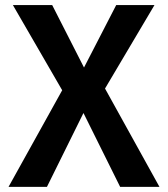

<svg xmlns="http://www.w3.org/2000/svg" viewBox="-20 -729 655 749"><path d="M30.3 -709.2H183.6L307.7 -465.6L433.3 -709.2H582.6L389.7 -383.6L602.1 0H448.7L305.6 -288.2L163.1 0H13.3L222.6 -376.9Z"/></svg>

Font: Fira Code SemiBold
Style: Regular
Weight: 600
Designer: Carrois Corporate, Edenspiekermann AG, Nikita Prokopov
Foundry: Carrois Corporate, Edenspiekermann AG, Nikita Prokopov
Version: Version 6.002